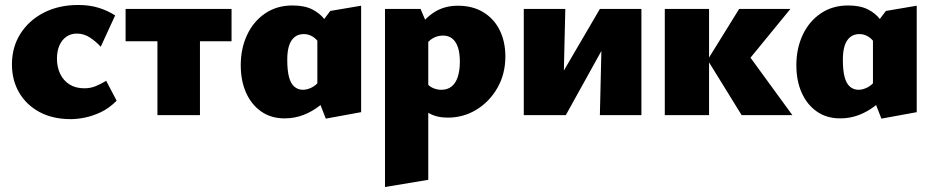

<svg xmlns="http://www.w3.org/2000/svg" viewBox="-20 -463 3753 772"><path d="M265 16Q191 16 138 -13Q85 -42 56.5 -91.5Q28 -141 28 -204Q28 -274 62.5 -328Q97 -382 157 -412.5Q217 -443 295 -443Q339 -443 375.5 -432Q412 -421 443 -401L385 -275Q367 -295 342.5 -311.5Q318 -328 289 -328Q265 -328 247 -315.5Q229 -303 219 -280.5Q209 -258 209 -227Q209 -193 222 -166Q235 -139 259.5 -123.5Q284 -108 319 -108Q344 -108 364.5 -116.5Q385 -125 407 -138L449 -58Q418 -27 384.5 -11.5Q351 4 320.5 10Q290 16 265 16Z M613 0V-427H784V0ZM485 -297V-427H911V-297Z M1124 13Q1070 13 1030.5 -14.5Q991 -42 969.5 -90Q948 -138 948 -201Q948 -268 973.5 -322.5Q999 -377 1046 -409Q1093 -441 1156 -441Q1204 -441 1235 -425.5Q1266 -410 1285 -385Q1304 -360 1315 -331L1268 -281Q1256 -304 1238.5 -315Q1221 -326 1202 -326Q1179 -326 1164 -313.5Q1149 -301 1142 -278.5Q1135 -256 1135 -223Q1135 -180 1142 -153.5Q1149 -127 1163.5 -114.5Q1178 -102 1198 -102Q1214 -102 1232 -110.5Q1250 -119 1266 -139L1311 -81Q1292 -59 1264 -37Q1236 -15 1200.5 -1Q1165 13 1124 13ZM1290 14 1256 -73V-350L1308 -419L1432 -440V-12Z M1780 10Q1737 10 1705.5 -7.5Q1674 -25 1656 -53L1692 -134Q1703 -117 1720 -109.5Q1737 -102 1754 -102Q1779 -102 1795.5 -115Q1812 -128 1820.5 -153.5Q1829 -179 1829 -215Q1829 -249 1821.5 -272Q1814 -295 1799 -307.5Q1784 -320 1761 -320Q1739 -320 1720 -309Q1701 -298 1685 -273L1638 -320Q1679 -382 1721.5 -411Q1764 -440 1821 -440Q1881 -440 1924 -413.5Q1967 -387 1989.5 -341Q2012 -295 2012 -236Q2012 -166 1980.5 -110.5Q1949 -55 1896.5 -22.5Q1844 10 1780 10ZM1528 289V-427H1671L1702 -354V260Z M2392 0 2402 -427H2559V0ZM2086 0V-427H2253L2243 0ZM2192 0V-85L2392 -427H2444V-341L2255 0Z M2962 0 2825 -222 2952 -427H3158L2951 -174V-295L3166 0ZM2653 0V-427H2831V0Z M3358 13Q3304 13 3264.5 -14.5Q3225 -42 3203.5 -90Q3182 -138 3182 -201Q3182 -268 3207.5 -322.5Q3233 -377 3280 -409Q3327 -441 3390 -441Q3438 -441 3469 -425.5Q3500 -410 3519 -385Q3538 -360 3549 -331L3502 -281Q3490 -304 3472.5 -315Q3455 -326 3436 -326Q3413 -326 3398 -313.5Q3383 -301 3376 -278.5Q3369 -256 3369 -223Q3369 -180 3376 -153.5Q3383 -127 3397.5 -114.5Q3412 -102 3432 -102Q3448 -102 3466 -110.5Q3484 -119 3500 -139L3545 -81Q3526 -59 3498 -37Q3470 -15 3434.5 -1Q3399 13 3358 13ZM3524 14 3490 -73V-350L3542 -419L3666 -440V-12Z"/></svg>

Font: Ysabeau Infant Black
Style: Regular
Weight: 900
Designer: Christian Thalmann (Catharsis Fonts)
Version: Version 2.001;gftools[0.9.30]; featfreeze: ss01,ss02,lnum